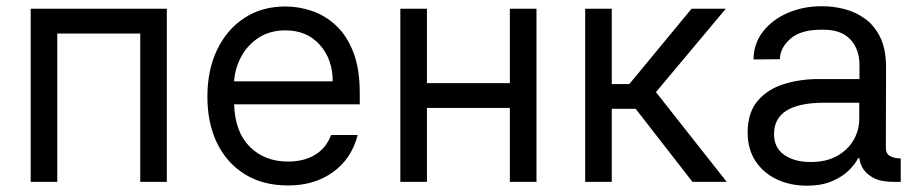

<svg xmlns="http://www.w3.org/2000/svg" viewBox="-20 -573 2888 605"><path d="M76.7 0V-545.5H505.7V0H421.9V-467.3H160.5V0Z M887.8 11.4Q808.9 11.4 752 -23.6Q695 -58.6 664.2 -121.6Q633.5 -184.7 633.5 -268.5Q633.5 -352.3 664.2 -416.4Q695 -480.5 750.2 -516.5Q805.4 -552.6 879.3 -552.6Q921.9 -552.6 963.4 -538.4Q1005 -524.1 1039.1 -492.4Q1073.2 -460.6 1093.4 -408.4Q1113.6 -356.2 1113.6 -279.8V-244.3H717.7Q720.5 -157 767.2 -110.4Q813.9 -63.9 887.8 -63.9Q937.1 -63.9 972.3 -84.9Q1007.5 -105.8 1023.4 -147.7H1107.2Q1087.7 -72.8 1029.3 -30.7Q970.9 11.4 887.8 11.4ZM717.7 -316.8H1028.4Q1028.4 -386 987.9 -431.6Q947.4 -477.3 879.3 -477.3Q831.3 -477.3 796.2 -454.9Q761 -432.5 740.8 -395.8Q720.5 -359 717.7 -316.8Z M1325.3 -545.5V-311.1H1586.6V-545.5H1670.5V0H1586.6V-233H1325.3V0H1241.5V-545.5Z M1823.9 0V-545.5H1907.7V-308.2H1963.1L2159.1 -545.5H2267L2046.9 -282.7L2269.9 0H2161.9L1983 -230.1H1907.7V0Z M2522 12.1Q2470.2 12.1 2427.9 -7.8Q2385.7 -27.7 2360.8 -65.2Q2335.9 -102.6 2335.9 -155.5Q2335.9 -218.4 2367.5 -255.3Q2399.1 -292.3 2450.6 -308.2Q2502.1 -324.2 2561.8 -323.9H2688.2V-368.6Q2688.2 -418.3 2659.1 -449.2Q2630 -480.1 2571.7 -479.4Q2503.6 -480.1 2470.5 -450.8Q2437.5 -421.5 2437.5 -386.4L2354.4 -385.7Q2354.8 -435.7 2384.2 -473.5Q2413.7 -511.4 2462.7 -532.5Q2511.7 -553.6 2570.3 -553.3Q2603.7 -553.6 2639 -544.9Q2674.4 -536.2 2704.5 -514.9Q2734.7 -493.6 2753.4 -456Q2772 -418.3 2772 -360.1L2771.3 -107.2Q2771.3 -89.1 2784.1 -81.5Q2796.9 -73.9 2817.5 -73.9H2818.2V0H2796.9Q2752.5 0 2729 -14.2Q2705.6 -28.4 2696.9 -46Q2688.2 -63.6 2688.2 -73.9V-74.6H2683.9Q2675.8 -57.5 2655.9 -37.3Q2636 -17 2602.8 -2.5Q2569.6 12.1 2522 12.1ZM2534.1 -62.5Q2584.2 -62.5 2618.4 -82Q2652.7 -101.6 2670.1 -132.5Q2687.5 -163.4 2687.5 -197.4V-249.3H2577.4Q2419 -249.3 2419 -150.6Q2419 -106.9 2451.5 -84.7Q2484 -62.5 2534.1 -62.5Z"/></svg>

Font: Inter Zeller
Style: Regular
Weight: 400
Designer: Rasmus Andersson; Joe Bland
Foundry: zeller
Version: Version 3.015;git-dec3a8cb1